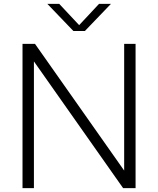

<svg xmlns="http://www.w3.org/2000/svg" viewBox="-20 -965 811 985"><path d="M95.5 0V-740H159.5L617 -90V-740H675.5V0H611.5L154 -650V0ZM356.5 -806 223 -945H284L386 -836L488 -945H549L415.5 -806Z"/></svg>

Font: Encode Sans SmExp Lt
Style: Regular
Weight: 300
Width: 6
Designer: Multiple Designers
Foundry: Impallari Type
Version: Version 3.002; ttfautohint (v1.8.3) -l 8 -r 50 -G 200 -x 14 